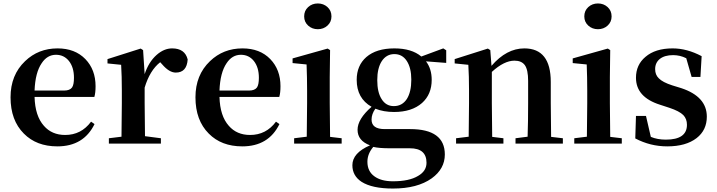

<svg xmlns="http://www.w3.org/2000/svg" viewBox="-20 -831 4147 1111"><path d="M351 -307Q384 -307 397 -325Q408 -341 408 -381Q408 -441 379 -478Q350 -514 304 -514Q253 -514 221 -465Q184 -411 180 -307ZM180 -270Q183 -160 234 -103Q280 -50 357 -50Q450 -50 507 -127L527 -113Q464 16 312 16Q191 16 118 -58Q41 -135 41 -268Q41 -397 125 -477Q202 -551 313 -551Q414 -551 474 -489Q533 -428 533 -332Q533 -294 526 -270Z M817 -402Q840 -472 886 -513Q929 -551 976 -551Q1050 -551 1066 -487Q1061 -411 997 -411Q959 -411 918 -459L907 -471Q847 -424 817 -324V-235Q817 -157 819 -43L911 -31V0H610V-31L683 -40Q685 -154 685 -235V-307Q685 -392 681 -456L602 -464V-489L794 -550L808 -541Z M1421 -307Q1454 -307 1467 -325Q1478 -341 1478 -381Q1478 -441 1449 -478Q1420 -514 1374 -514Q1323 -514 1291 -465Q1254 -411 1250 -307ZM1250 -270Q1253 -160 1304 -103Q1350 -50 1427 -50Q1520 -50 1577 -127L1597 -113Q1534 16 1382 16Q1261 16 1188 -58Q1111 -135 1111 -268Q1111 -397 1195 -477Q1272 -551 1383 -551Q1484 -551 1544 -489Q1603 -428 1603 -332Q1603 -294 1596 -270Z M1763 -683Q1740 -704 1740 -736Q1740 -769 1763 -790Q1786 -811 1819 -811Q1852 -811 1875 -790Q1898 -769 1898 -736Q1898 -704 1875 -683Q1852 -662 1819 -662Q1786 -662 1763 -683ZM1957 -31V0H1682V-31L1755 -40Q1757 -154 1757 -235V-306Q1757 -383 1754 -458L1673 -466V-493L1876 -550L1890 -541L1888 -385V-235Q1888 -153 1890 -39Z M2259 -217Q2307 -217 2334 -258Q2360 -299 2360 -370Q2360 -438 2334 -478Q2308 -518 2262 -518Q2216 -518 2189 -477Q2163 -437 2163 -367Q2163 -297 2188 -258Q2213 -217 2259 -217ZM2236 27Q2173 27 2140 19Q2106 59 2106 105Q2106 160 2146 189Q2185 218 2254 218Q2348 218 2399 187Q2448 159 2448 111Q2448 27 2352 27ZM2562 -467 2445 -476Q2478 -433 2478 -369Q2478 -285 2422 -235Q2363 -183 2260 -183Q2200 -183 2152 -202Q2130 -171 2130 -139Q2130 -84 2206 -84H2353Q2554 -84 2554 63Q2554 146 2478 201Q2395 260 2254 260Q2133 260 2072 221Q2019 186 2019 125Q2019 54 2121 10Q2049 -17 2049 -80Q2049 -142 2130 -213Q2044 -262 2044 -369Q2044 -452 2100 -501Q2158 -551 2262 -551Q2362 -551 2418 -504L2545 -551L2562 -540Z M3237 -31V0H2963V-31L3033 -40Q3036 -124 3036 -235V-363Q3036 -427 3017 -454Q2998 -480 2957 -480Q2897 -480 2826 -415V-235Q2826 -153 2828 -39L2893 -31V0H2619V-31L2692 -40Q2694 -154 2694 -235V-307Q2694 -392 2690 -456L2611 -464V-489L2803 -550L2817 -541L2824 -450Q2911 -551 3014 -551Q3167 -551 3167 -357V-235Q3167 -153 3169 -39Z M3384 -683Q3361 -704 3361 -736Q3361 -769 3384 -790Q3407 -811 3440 -811Q3473 -811 3496 -790Q3519 -769 3519 -736Q3519 -704 3496 -683Q3473 -662 3440 -662Q3407 -662 3384 -683ZM3578 -31V0H3303V-31L3376 -40Q3378 -154 3378 -235V-306Q3378 -383 3375 -458L3294 -466V-493L3497 -550L3511 -541L3509 -385V-235Q3509 -153 3511 -39Z M3922 -321Q4070 -272 4070 -156Q4070 -78 4011 -32Q3949 16 3841 16Q3743 16 3656 -30L3660 -160H3718L3746 -39Q3784 -23 3833 -23Q3955 -23 3955 -109Q3955 -143 3934 -165Q3911 -188 3854 -207L3799 -225Q3660 -269 3660 -381Q3660 -456 3715 -502Q3772 -551 3872 -551Q3955 -551 4040 -506L4033 -386H3982L3951 -494Q3915 -512 3875 -512Q3826 -512 3798 -490Q3771 -468 3771 -431Q3771 -398 3792 -378Q3814 -355 3870 -337Z"/></svg>

Font: `n[OS CN
Style: <[WOS[P|ûg*[NI>           
Weight: 700
Designer: Ryoko NISHIZUKA ¬âXZm¬º[P (kana & ideographs); Frank Grie√ühammer (Latin, Greek & Cyrillic); Wenlong ZHANG _ e¬á¬ü¬ô (b
Foundry: Adobe Systems Incorporated
Version: Version 1.00 April 7, 2017, initial release